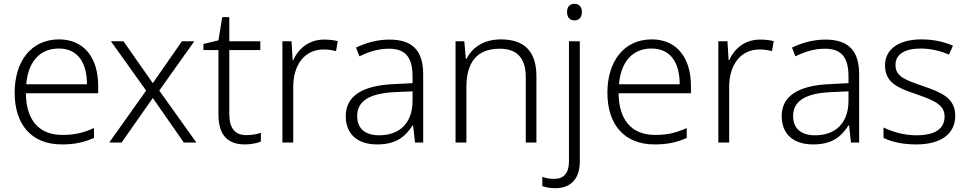

<svg xmlns="http://www.w3.org/2000/svg" viewBox="-20 -749 5086 1009"><path d="M290 -542C142 -542 57 -424 57 -262C57 -95 145 10 305 10C373 10 421 -1 474 -24V-76C415 -50 373 -40 307 -40C185 -40 117 -118 116 -259H496V-298C496 -440 426 -542 290 -542ZM289 -494C390 -494 437 -418 437 -306H118C128 -427 191 -494 289 -494Z M748 -273 554 0H619L783 -234L946 0H1012L817 -273L1001 -532H936L783 -312L629 -532H563Z M1274 -39C1213 -39 1185 -77 1185 -151V-486H1348V-532H1185V-659H1148L1128 -537L1049 -518V-486H1128V-148C1128 -37 1178 10 1267 10C1300 10 1331 3 1351 -5V-51C1332 -44 1304 -39 1274 -39Z M1683 -541C1603 -541 1548 -493 1521 -433H1518L1512 -532H1464V0H1521V-292C1521 -411 1583 -489 1680 -489C1704 -489 1725 -486 1746 -480L1755 -533C1734 -538 1709 -541 1683 -541Z M2026 -541C1962 -541 1901 -523 1851 -499L1869 -453C1920 -478 1969 -493 2024 -493C2105 -493 2148 -454 2148 -349V-312L2051 -307C1885 -300 1797 -245 1797 -139C1797 -43 1860 10 1962 10C2061 10 2110 -30 2148 -90H2151L2161 0H2204V-358C2204 -485 2146 -541 2026 -541ZM2058 -265 2148 -269V-217C2147 -105 2083 -38 1972 -38C1900 -38 1857 -73 1857 -139C1857 -219 1923 -259 2058 -265Z M2612 -542C2522 -542 2461 -499 2432 -440H2428L2420 -532H2374V0H2431V-290C2431 -425 2489 -493 2606 -493C2695 -493 2743 -446 2743 -344V0H2799V-348C2799 -482 2733 -542 2612 -542Z M2960 -686C2960 -658 2974 -642 2999 -642C3024 -642 3038 -658 3038 -686C3038 -713 3024 -729 2999 -729C2974 -729 2960 -713 2960 -686ZM2899 240C2980 240 3027 190 3027 100V-532H2970V99C2970 163 2941 191 2893 191C2870 191 2850 188 2830 180V229C2847 235 2869 240 2899 240Z M3405 -542C3257 -542 3172 -424 3172 -262C3172 -95 3260 10 3420 10C3488 10 3536 -1 3589 -24V-76C3530 -50 3488 -40 3422 -40C3300 -40 3232 -118 3231 -259H3611V-298C3611 -440 3541 -542 3405 -542ZM3404 -494C3505 -494 3552 -418 3552 -306H3233C3243 -427 3306 -494 3404 -494Z M3974 -541C3894 -541 3839 -493 3812 -433H3809L3803 -532H3755V0H3812V-292C3812 -411 3874 -489 3971 -489C3995 -489 4016 -486 4037 -480L4046 -533C4025 -538 4000 -541 3974 -541Z M4317 -541C4253 -541 4192 -523 4142 -499L4160 -453C4211 -478 4260 -493 4315 -493C4396 -493 4439 -454 4439 -349V-312L4342 -307C4176 -300 4088 -245 4088 -139C4088 -43 4151 10 4253 10C4352 10 4401 -30 4439 -90H4442L4452 0H4495V-358C4495 -485 4437 -541 4317 -541ZM4349 -265 4439 -269V-217C4438 -105 4374 -38 4263 -38C4191 -38 4148 -73 4148 -139C4148 -219 4214 -259 4349 -265Z M5000 -141C5000 -235 4925 -264 4830 -297C4738 -329 4686 -345 4686 -408C4686 -464 4735 -494 4819 -494C4872 -494 4926 -480 4967 -462L4988 -509C4942 -529 4886 -542 4822 -542C4706 -542 4631 -492 4631 -406C4631 -313 4699 -287 4798 -253C4894 -220 4944 -196 4944 -137C4944 -76 4900 -38 4795 -38C4732 -38 4670 -56 4623 -79V-24C4662 -5 4720 10 4794 10C4925 10 5000 -45 5000 -141Z"/></svg>

Font: Noto Sans Gurmukhi Light
Style: Regular
Weight: 300
Designer: Jelle Bosma - Monotype Design Team
Foundry: Monotype Imaging Inc.
Version: Version 2.004